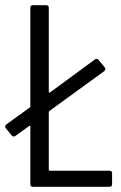

<svg xmlns="http://www.w3.org/2000/svg" viewBox="-33 -720 467 740"><path d="M84 -10V-232Q84 -234 82.5 -235Q81 -236 79 -234L26 -196Q24 -194 20 -194Q15 -194 12 -198L-11 -226Q-13 -228 -13 -232Q-13 -237 -9 -240L82 -306Q84 -308 84 -311V-690Q84 -700 94 -700H145Q155 -700 155 -690V-366Q155 -364 156.5 -363Q158 -362 160 -364L333 -491Q335 -493 339 -493Q344 -493 347 -489L371 -460Q373 -458 373 -454Q373 -449 369 -446L157 -292Q155 -290 155 -287V-66Q155 -62 159 -62H389Q399 -62 399 -52V-10Q399 0 389 0H94Q84 0 84 -10Z"/></svg>

Font: Barlow Condensed
Style: Regular
Weight: 400
Width: 3
Designer: Jeremy Tribby
Foundry: Tribby Type
Version: Version 1.500